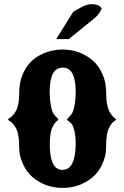

<svg xmlns="http://www.w3.org/2000/svg" viewBox="-20 -881 604 934"><path d="M284.7 33.2Q201.7 33.2 139.6 -18.1Q109.9 -43 91.6 -83.5Q73.2 -124 73.2 -164.1Q73.2 -204.6 67.9 -228Q62.5 -251.5 54.2 -263.7Q41 -283.7 29.8 -290.5Q18.6 -297.4 18.6 -299.3Q18.6 -301.3 30.8 -309.8Q43 -318.4 53.7 -335Q73.2 -363.8 73.2 -422.4Q73.2 -481 91.3 -521.5Q117.2 -581.1 170.4 -610.6Q223.6 -640.1 284.7 -640.1Q366.7 -640.1 429.7 -587.9Q460 -562.5 478 -521.5Q496.1 -480.5 496.1 -439Q496.1 -397.5 501.2 -373Q506.3 -348.6 513.7 -335.9Q523.4 -318.4 534.2 -309.8Q544.9 -301.3 544.9 -298.8L536.6 -292.5Q527.3 -284.7 522.9 -279.3Q516.6 -271.5 510.7 -259.3Q503.4 -246.1 499.8 -224.1Q496.1 -202.1 496.1 -163.1Q496.1 -123.5 478 -83.3Q460 -43 429.7 -18.1Q367.2 33.2 284.7 33.2ZM283.2 -54.7Q348.1 -54.7 348.1 -183.1Q348.1 -216.8 342.5 -241.9Q336.9 -267.1 330.1 -276.4Q323.7 -284.7 315.9 -290Q308.1 -295.4 305.7 -298.8Q305.7 -301.8 312.5 -308.3Q319.3 -314.9 327.1 -324.2Q335.9 -335.4 342 -365.7Q348.1 -396 348.1 -435.1Q348.1 -552.2 285.2 -552.2Q221.7 -552.2 221.7 -435.1Q221.7 -395.5 227.8 -365.5Q233.9 -335.4 242.7 -324.2Q250 -314.9 256.8 -308.6Q263.7 -302.2 263.7 -299.8Q263.7 -297.4 254.9 -290.5Q246.1 -283.7 237.3 -266.6Q222.2 -238.3 222.2 -178.2Q222.2 -54.7 283.2 -54.7ZM253.4 -690.9 336.4 -823.7 356.9 -835.4 380.9 -848.6Q405.8 -860.8 424.8 -860.8Q462.4 -860.8 474.6 -840.3Q465.8 -813 434.1 -787.6L314.5 -690.9Z"/></svg>

Font: Sancreek
Style: Regular
Weight: 400
Designer: Vernon Adams
Foundry: Vernon Adams
Version: Version 1.100; ttfautohint (v1.8.4.7-5d5b)